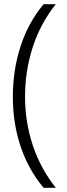

<svg xmlns="http://www.w3.org/2000/svg" viewBox="-20 -734 318 912"><path d="M41 -274Q41 -402 78 -515Q115 -628 187 -714H245Q172 -623 135.5 -510Q99 -397 99 -275Q99 -155 135.5 -44.5Q172 66 245 158H187Q115 72 78 -38Q41 -148 41 -274Z"/></svg>

Font: Noto Sans Canadian Aboriginal Light
Style: Regular
Weight: 300
Designer: Monotype Design Team, Typotheque's Kevin King
Foundry: Monotype Imaging Inc.
Version: Version 2.004; ttfautohint (v1.8.4.7-5d5b)